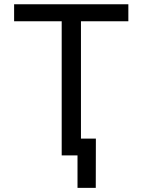

<svg xmlns="http://www.w3.org/2000/svg" viewBox="-20 -748 686 924"><path d="M47.9 -645.5V-727.5H597.7V-645.5H369.6V0H276.9V-645.5ZM353 156.2V0H316.4V-81.1H441.4L440.9 156.2Z"/></svg>

Font: Inter Variable
Style: Regular
Weight: 400
Designer: Rasmus Andersson
Foundry: rsms
Version: Version 4.001;git-9221beed3